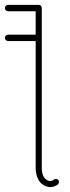

<svg xmlns="http://www.w3.org/2000/svg" viewBox="-26 -768 287 786"><path d="M133 -748H7C0 -748 -6 -742 -6 -735C-6 -728 0 -722 7 -722H120V-626H7C0 -626 -6 -620 -6 -613C-6 -606 0 -600 7 -600H120V-79V-77V-76C121 -61 124 -45 132 -31C136 -24 141 -18 148 -13C155 -8 163 -4 172 -3C174 -2 177 -2 179 -2C191 -2 202 -6 211 -13C216 -18 217 -26 213 -31C208 -36 200 -37 195 -33C191 -29 185 -27 179 -27C178 -27 177 -27 176 -27C172 -28 167 -30 163 -33C159 -36 156 -40 153 -44C148 -53 146 -64 145 -76V-77V-78V-735C145 -742 140 -748 133 -748Z"/></svg>

Font: LS
Style: LightAlt
Weight: 250
Designer: BSozoo
Foundry: BSozoo
Version: Version 001.000